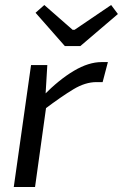

<svg xmlns="http://www.w3.org/2000/svg" viewBox="-20 -747 491 767"><path d="M169 -487 161 -353 167 -338 120 0H35L104 -487ZM411 -499 390 -419H365Q321 -419 273.5 -390.5Q226 -362 157 -310L153 -365Q216 -429 275 -464Q334 -499 386 -499ZM424 -727 451 -691 301 -563H239L122 -696L157 -727L270 -628H278Z"/></svg>

Font: Exo 2
Style: Italic
Weight: 400
Italic angle: -8°
Designer: Natanael Gama
Foundry: Natanael Gama
Version: Version 2.010